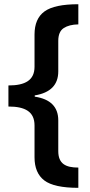

<svg xmlns="http://www.w3.org/2000/svg" viewBox="-20 -734 429 912"><path d="M352.1 62C292 62 256.8 43.9 256.8 -16.1V-162.1C256.8 -226.1 219.7 -263.7 145 -274.9V-280.8C219.7 -293 256.8 -331.1 256.8 -395V-540C256.8 -569.3 265.6 -589.4 282.7 -600.6C299.8 -611.8 322.8 -617.7 352.1 -618.2V-713.9C276.4 -713.9 223.1 -702.6 191.4 -679.7C159.7 -656.7 144 -620.1 144 -569.8V-417C144 -353 100.1 -328.1 20 -328.1V-228C100.1 -228 144 -203.1 144 -138.2V13.2C144 63 159.7 99.6 190.4 123C221.2 146.5 275.4 158.2 352.1 158.2Z"/></svg>

Font: Noto Reveo Sans
Style: Regular
Weight: 600
Designer: Monotype Design Team
Foundry: Monotype Imaging Inc.
Version: Version 2.007